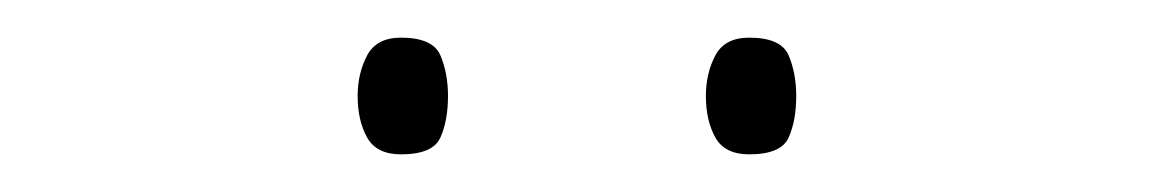

<svg xmlns="http://www.w3.org/2000/svg" viewBox="-20 -729 615 102"><path d="M170 -678Q170 -690 175 -699.5Q180 -709 193 -709Q210 -709 214 -699.5Q218 -690 218 -678Q218 -665 214 -656Q210 -647 193 -647Q180 -647 175 -656Q170 -665 170 -678ZM355 -678Q355 -690 360 -699.5Q365 -709 378 -709Q395 -709 399 -699.5Q403 -690 403 -678Q403 -665 399 -656Q395 -647 378 -647Q365 -647 360 -656Q355 -665 355 -678Z"/></svg>

Font: Noto Sans Oriya Thin
Style: Regular
Weight: 100
Designer: Amélie Bonet and Sol Matas
Foundry: Google LLC
Version: Version 2.006; ttfautohint (v1.8.4.7-5d5b)